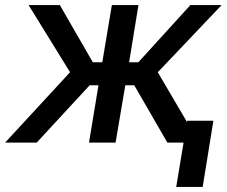

<svg xmlns="http://www.w3.org/2000/svg" viewBox="-50 -566 899 762"><path d="M-29.8 0 228 -279.3 63.5 -545.9H187.5L318.4 -318.8H356L394 -545.9H499.5L462.4 -318.8H499L705.6 -545.9H829.6L576.2 -279.3L740.2 0H614.3L482.9 -227.5H447.3L408.7 0H303.2L340.8 -227.5H305.7L95.7 0ZM796.9 -86.9 754.4 175.8H649.4L692.9 -86.9Z"/></svg>

Font: Inter Tight Medium
Style: Italic
Weight: 500
Italic angle: -9.39999°
Designer: Rasmus Andersson
Foundry: rsms
Version: Version 3.004